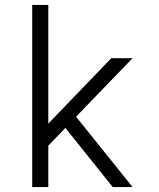

<svg xmlns="http://www.w3.org/2000/svg" viewBox="-20 -755 640 775"><path d="M110 0V-735H175V-256L429 -520H515L287 -284L515 0H435L250 -231L244 -239L175 -167V0Z"/></svg>

Font: Iosevka SS04 Light Extended
Style: Regular
Weight: 300
Width: 7
Monospace: yes
Designer: Belleve Invis
Foundry: Belleve Invis
Version: Version 19.0.0; ttfautohint (v1.8.4)